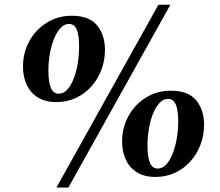

<svg xmlns="http://www.w3.org/2000/svg" viewBox="-20 -796 955 835"><path d="M225 -352Q177.5 -352 145 -372Q112.5 -392 96.2 -427Q80 -462 80 -507Q80 -566.5 107.2 -616.5Q134.5 -666.5 182.8 -697Q231 -727.5 293 -727.5Q368 -727.5 402.2 -685.5Q436.5 -643.5 436.5 -579Q436.5 -533.5 421 -492.5Q405.5 -451.5 377.2 -420Q349 -388.5 310.2 -370.2Q271.5 -352 225 -352ZM235.5 -388.5Q256 -388.5 272.2 -406Q288.5 -423.5 300.2 -453.2Q312 -483 318 -519.5Q324 -556 324 -593.5Q324 -643 313.8 -667.5Q303.5 -692 280 -692Q260.5 -692 244 -674.8Q227.5 -657.5 215.5 -628.5Q203.5 -599.5 197 -563.5Q190.5 -527.5 190.5 -489.5Q190.5 -439.5 201.2 -414Q212 -388.5 235.5 -388.5ZM669 -775.5H721L277.5 19.5H225.5ZM655.5 -26.5Q608 -26.5 575.8 -46.5Q543.5 -66.5 527.2 -101.5Q511 -136.5 511 -181Q511 -240.5 538.2 -290.5Q565.5 -340.5 613.5 -371Q661.5 -401.5 723.5 -401.5Q799 -401.5 833.2 -359.8Q867.5 -318 867.5 -253.5Q867.5 -207.5 852 -166.8Q836.5 -126 808.2 -94.2Q780 -62.5 741.2 -44.5Q702.5 -26.5 655.5 -26.5ZM666 -63Q686.5 -63 702.8 -80.5Q719 -98 730.8 -127.8Q742.5 -157.5 748.8 -193.8Q755 -230 755 -268Q755 -317 744.5 -341.5Q734 -366 710.5 -366Q690.5 -366 674.2 -348.8Q658 -331.5 646 -302.8Q634 -274 627.8 -238Q621.5 -202 621.5 -163.5Q621.5 -113.5 632 -88.2Q642.5 -63 666 -63Z"/></svg>

Font: Merriweather 96pt Black
Style: Italic
Weight: 900
Italic angle: -7.8°
Version: Version 2.101